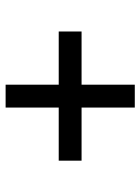

<svg xmlns="http://www.w3.org/2000/svg" viewBox="74 -636 512 701"><g transform="rotate(90 330.5 -285.0)"><path d="M288.7 -49H372.2V-242.9H566.1V-326.3H372.2V-520.6H288.7V-326.3H94.5V-242.9H288.7Z"/></g></svg>

Font: Margiela Sans Text
Style: Regular
Weight: 400
Designer: Stefan Endress, Andreas Faust
Version: Version 1.100;FEAKit 1.0